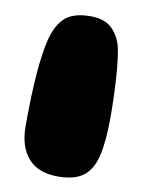

<svg xmlns="http://www.w3.org/2000/svg" viewBox="-73 -653 544 718"><g transform="rotate(10 198.5 -294.0)"><path d="M196 12Q120 12 82.5 -32Q45 -76 45 -151.5Q45 -179 45.2 -206.5Q45.5 -234 46.5 -261.2Q47.5 -288.5 49 -315.5Q50.5 -342.5 53 -369Q55.5 -395.5 59 -420.8Q62.5 -446 67.5 -470Q80.5 -534 112.5 -566.8Q144.5 -599.5 213.5 -599.5Q269 -599.5 297.8 -569.5Q326.5 -539.5 335 -495Q338 -479.5 340.5 -460.5Q343 -441.5 344.8 -420Q346.5 -398.5 348 -375.8Q349.5 -353 350.2 -330Q351 -307 351.5 -284.5Q352 -262 352 -241.5Q352 -151 339.2 -95.2Q326.5 -39.5 293 -13.8Q259.5 12 196 12Z"/></g></svg>

Font: Gluten Black
Style: Regular
Weight: 900
Designer: Tyler Finck
Foundry: Etcetera Type Company
Version: Version 1.300